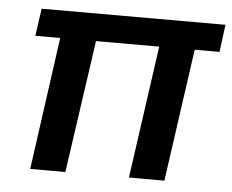

<svg xmlns="http://www.w3.org/2000/svg" viewBox="-42 -544 718 593"><g transform="rotate(5 317.0 -248.0)"><path d="M72 0 129 -411H52L64 -496H634L623 -411H546L488 0H378L436 -411H240L181 0Z"/></g></svg>

Font: Host Grotesk Medium
Style: Italic
Weight: 500
Italic angle: -8°
Designer: Doğukan Karapınar based on Poppins by Indian Type Foundry, Jonny Pinhorn
Foundry: Element Type
Version: Version 1.001; ttfautohint (v1.8.4.7-5d5b)